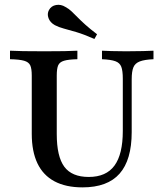

<svg xmlns="http://www.w3.org/2000/svg" viewBox="-20 -787 696 818"><path d="M331.5 11.3Q260.5 11.3 212.1 -14.5Q163.7 -40.3 139.5 -91.1Q115.3 -141.9 115.3 -216.9V-465.3Q115.3 -494.4 108.9 -508.5Q102.4 -522.6 82.7 -528.2Q62.9 -533.9 22.6 -534.7V-571Q62.1 -568.5 169.4 -568.5Q269.4 -568.5 309.7 -571V-534.7Q271.8 -533.9 252.8 -528.2Q233.9 -522.6 227.8 -508.5Q221.8 -494.4 221.8 -465.3V-216.1Q221.8 -120.2 254 -76.6Q286.3 -33.1 358.1 -33.1Q432.3 -33.1 467.7 -81.5Q503.2 -129.8 503.2 -229V-451.6Q503.2 -485.5 496.8 -502.4Q490.3 -519.4 471.4 -526.2Q452.4 -533.1 414.5 -534.7V-571Q429 -570.2 454.8 -569.4Q480.6 -568.5 516.9 -568.5Q560.5 -568.5 589.9 -569.4Q619.4 -570.2 633.9 -571V-534.7Q596 -533.1 575.8 -525.4Q555.6 -517.7 548.4 -500.4Q541.1 -483.1 541.1 -449.2V-224.2Q541.1 -105.6 489.5 -47.2Q437.9 11.3 331.5 11.3ZM382.3 -621Q336.3 -641.1 304.8 -650.4Q273.4 -659.7 252 -665.3Q230.6 -671 213.7 -679.8Q193.5 -691.1 186.7 -709.7Q179.8 -728.2 188.7 -744.4Q198.4 -762.1 219 -765.7Q239.5 -769.4 258.9 -757.3Q272.6 -750 284.3 -739.1Q296 -728.2 309.7 -714.1Q323.4 -700 343.5 -681.9Q363.7 -663.7 393.5 -641.1Z"/></svg>

Font: Playfair 9pt SemiBold
Style: Regular
Weight: 600
Designer: Claus Eggers Sørensen
Foundry: Claus Eggers Sørensen
Version: Version 2.001;gftools[0.9.30]